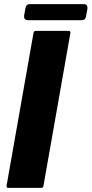

<svg xmlns="http://www.w3.org/2000/svg" viewBox="-20 -913 445 933"><path d="M191 -9Q190 0 180 0H21Q16 0 13.5 -3Q11 -6 12 -11L143 -754Q145 -763 154 -763H313Q318 -763 320.5 -760Q323 -757 322 -752ZM115 -815Q105 -815 100.5 -821Q96 -827 97 -837L104 -875Q107 -893 125 -893H387Q397 -893 401.5 -887Q406 -881 405 -871L398 -833Q395 -815 377 -815Z"/></svg>

Font: Open Sauce Two Black Italic
Style: Regular
Weight: 900
Italic angle: -10°
Designer: Alfredo Marco Pradil
Foundry: Creative Sauce Fz LLC
Version: Version 1.477